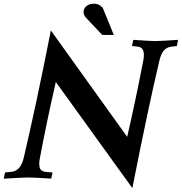

<svg xmlns="http://www.w3.org/2000/svg" viewBox="-35 -945 963 1017"><path d="M666 51.3 260.7 -510.7Q213.4 -305.2 175.8 -105Q172.9 -90.8 172.9 -78.1Q172.9 -71.3 173.8 -65.7Q174.8 -60.1 175.5 -55.9Q176.3 -51.8 179.7 -48.3Q183.1 -44.9 184.6 -42.7Q186 -40.5 191.4 -38.8Q196.8 -37.1 198.7 -36.1Q200.7 -35.2 208.5 -34.4Q216.3 -33.7 218.5 -33.4Q220.7 -33.2 230.5 -32.5Q240.2 -31.7 243.2 -31.7L236.3 1Q141.6 -4.9 113.8 -4.9Q89.4 -4.9 -15.1 1.5L-8.3 -31.7L27.8 -35.2Q74.7 -41 90.8 -109.4Q156.2 -387.2 234.4 -783.7L638.7 -220.2Q681.2 -403.3 724.6 -627.4Q727.1 -640.6 727.1 -653.8Q727.1 -694.3 695.3 -697.8L664.1 -701.2L670.9 -733.9Q764.2 -727.5 786.1 -727.5Q813 -727.5 908.2 -733.9L901.9 -701.2L872.6 -697.8Q847.7 -694.8 832.5 -677.2Q817.4 -659.7 809.1 -623Q751 -378.4 666 51.3ZM567.9 -759.8H506.8L421.9 -849.6Q407.7 -864.3 407.7 -881.3Q407.7 -900.9 423.1 -913.1Q438.5 -925.3 461.9 -925.3Q482.4 -925.3 495.4 -916Q508.3 -906.7 511.7 -897.5Q557.6 -784.7 567.9 -759.8Z"/></svg>

Font: Flanker
Style: Bold Italic
Weight: 700
Italic angle: -12°
Designer: Flanker
Version: Version 2.000